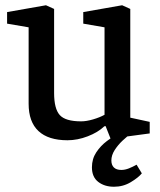

<svg xmlns="http://www.w3.org/2000/svg" viewBox="-20 -524 610 731"><path d="M237 10Q164 10 126.5 -25Q89 -60 89 -129V-420L7 -434V-478L155 -504L186 -490V-170Q186 -110 207.5 -86Q229 -62 289 -62Q309 -62 334.5 -69.5Q360 -77 378 -87V-420L297 -434V-478L445 -504L476 -490V-76L550 -60V-16L401 4L382 -44L377 -43Q353 -20 314 -5Q275 10 237 10ZM414 187Q378 187 354 168.5Q330 150 330 113Q330 81 346.5 56Q363 31 387 13Q411 -5 434 -16H480Q464 -5 446.5 11.5Q429 28 416.5 47.5Q404 67 404 87Q404 104 413.5 113.5Q423 123 442 123Q456 123 471 117Q486 111 500 103L520 136Q507 152 478 169.5Q449 187 414 187Z"/></svg>

Font: Faustina Medium
Style: Regular
Weight: 500
Designer: Alfonso Garcia
Foundry: http://www.omnibus-type.com
Version: Version 1.200